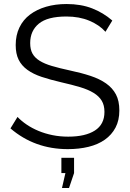

<svg xmlns="http://www.w3.org/2000/svg" viewBox="-20 -735 647 954"><path d="M288 199 305 125H285V49H348V125L323 199ZM504 -577Q474 -611 424 -632Q374 -653 310 -653Q216 -653 173 -617.5Q130 -582 130 -521Q130 -489 141.5 -468.5Q153 -448 177 -433Q201 -418 238.5 -407Q276 -396 327 -385Q384 -373 429.5 -358Q475 -343 507 -320.5Q539 -298 556 -266Q573 -234 573 -186Q573 -137 554 -101Q535 -65 501 -41Q467 -17 420 -5.5Q373 6 317 6Q152 6 32 -97L67 -154Q86 -134 112.5 -116Q139 -98 171.5 -84.5Q204 -71 241 -63.5Q278 -56 319 -56Q404 -56 451.5 -86.5Q499 -117 499 -179Q499 -212 485.5 -234.5Q472 -257 445 -273.5Q418 -290 378 -302Q338 -314 285 -326Q229 -339 187 -353Q145 -367 116 -388Q87 -409 72.5 -438.5Q58 -468 58 -511Q58 -560 76.5 -598.5Q95 -637 129 -662.5Q163 -688 209 -701.5Q255 -715 311 -715Q382 -715 437.5 -693.5Q493 -672 538 -633Z"/></svg>

Font: IngvarSans
Style: Regular
Weight: 400
Version: Version 1.000